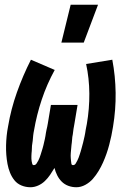

<svg xmlns="http://www.w3.org/2000/svg" viewBox="-20 -779 540 807"><path d="M108 8Q88 8 70 0.5Q52 -7 40.5 -21.5Q29 -36 22 -53.5Q15 -71 11.5 -90Q8 -109 6.5 -128.5Q5 -148 5.5 -168Q6 -188 8 -208Q10 -228 14 -248Q26 -320 51 -390.5Q76 -461 110 -528L210 -485Q177 -425 155.5 -360.5Q134 -296 123 -231Q122 -226 121 -220.5Q120 -215 119.5 -209.5Q119 -204 118.5 -198.5Q118 -193 117.5 -187.5Q117 -182 116 -177Q115 -172 114.5 -166.5Q114 -161 114 -155.5Q114 -150 113.5 -144.5Q113 -139 112.5 -133.5Q112 -128 112 -122.5Q112 -117 112 -112Q112 -107 113 -101.5Q114 -96 115.5 -90.5Q117 -85 122 -85Q129 -85 133.5 -91.5Q138 -98 141 -104Q144 -110 146.5 -116.5Q149 -123 151 -129.5Q153 -136 155 -142.5Q157 -149 159 -155.5Q161 -162 162.5 -168.5Q164 -175 165.5 -181.5Q167 -188 168.5 -194.5Q170 -201 171 -207.5Q172 -214 173 -220.5Q174 -227 175.5 -233.5Q177 -240 178.5 -246.5Q180 -253 181 -260L194 -338H306L293 -260Q292 -254 291 -248.5Q290 -243 289 -237.5Q288 -232 287.5 -226Q287 -220 286 -214.5Q285 -209 284 -203.5Q283 -198 283 -192.5Q283 -187 282 -181Q281 -175 280.5 -169.5Q280 -164 279.5 -158.5Q279 -153 278.5 -147.5Q278 -142 277.5 -136Q277 -130 277 -124.5Q277 -119 277.5 -113.5Q278 -108 278.5 -102.5Q279 -97 280 -91Q281 -85 287 -85Q294 -85 298 -91.5Q302 -98 305 -104Q308 -110 310.5 -116.5Q313 -123 315 -129.5Q317 -136 319 -142Q321 -148 322.5 -154.5Q324 -161 326 -167.5Q328 -174 329.5 -180.5Q331 -187 332.5 -193.5Q334 -200 335.5 -206.5Q337 -213 338 -219.5Q339 -226 340 -232.5Q341 -239 342.5 -245.5Q344 -252 345 -258Q356 -322 355.5 -386Q355 -450 342 -510L452 -528Q465 -460 466 -389Q467 -318 455 -246Q452 -227 448 -208Q444 -189 439 -170Q434 -151 427.5 -132.5Q421 -114 413 -96Q405 -78 394.5 -60.5Q384 -43 370.5 -27.5Q357 -12 338.5 -2Q320 8 301 8Q283 8 267 2Q251 -4 239.5 -15.5Q228 -27 220.5 -42Q213 -57 209 -73Q200 -58 190.5 -44Q181 -30 168.5 -18Q156 -6 140 1Q124 8 108 8ZM238 -600 277 -759H392L332 -600Z"/></svg>

Font: Iosevka Heavy Oblique
Style: Regular
Weight: 900
Italic angle: -9°
Monospace: yes
Designer: Belleve Invis
Foundry: Belleve Invis
Version: Version 32.5.0; ttfautohint (v1.8.4)